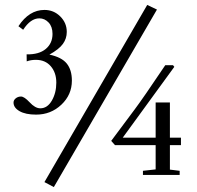

<svg xmlns="http://www.w3.org/2000/svg" viewBox="-20 -719 809 789"><path d="M201.2 49.8 162.6 29.3 585 -698.7 625 -679.7ZM128.4 -248Q85 -248 60.3 -262.2Q35.6 -276.4 35.6 -297.4Q35.6 -307.6 44.7 -314.9Q53.7 -322.3 66.4 -322.3Q79.6 -322.3 101.6 -298.8Q124.5 -273.9 145.5 -273.9Q174.8 -273.9 193.1 -305.7Q211.4 -337.4 211.4 -379.4Q211.4 -420.4 188.7 -446.8Q166 -473.1 127.4 -473.1Q106.9 -473.1 89.8 -466.8L89.4 -495.6Q140.1 -494.6 168 -517.8Q195.8 -541 195.8 -579.6Q195.8 -609.4 179.7 -626.5Q163.6 -643.6 141.6 -643.6Q105.5 -643.6 75.2 -596.7L55.7 -611.3Q99.6 -678.2 162.6 -678.2Q200.7 -678.2 227.5 -651.6Q254.4 -625 254.4 -587.9Q254.4 -560.5 238.5 -538.6Q222.7 -516.6 183.1 -494.6Q233.4 -483.9 254.4 -457.8Q275.4 -431.6 275.4 -387.7Q275.4 -329.6 232.2 -288.8Q189 -248 128.4 -248ZM567.4 0V-17.1L619.6 -22.9V-122.6H452.6L437 -140.1L533.2 -269Q566.4 -313 659.2 -451.2H690.9L696.3 -444.3L484.4 -153.3H619.6V-297.9H678.2V-153.3H723.6V-122.6H678.2V-22L718.3 -17.1V0Z"/></svg>

Font: Elstob 10pt
Style: Regular
Weight: 400
Designer: Peter S. Baker
Version: Version 1.015